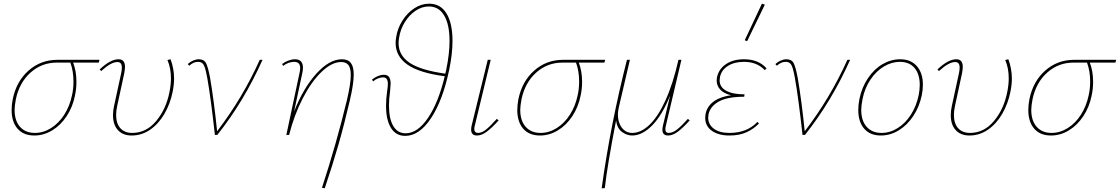

<svg xmlns="http://www.w3.org/2000/svg" viewBox="-20 -731 6066 1040"><path d="M515 -392H376Q394 -346 394 -288Q394 -249 386 -213Q374 -152 341.5 -102.5Q309 -53 263 -25Q217 3 166 3Q107 3 75 -34Q43 -71 43 -135Q43 -163 49 -194Q69 -291 135 -349Q201 -407 291 -407H519ZM378 -289Q378 -346 361 -392H288Q206 -392 145.5 -338Q85 -284 66 -194Q59 -157 59 -136Q59 -77 88.5 -44Q118 -11 169 -11Q215 -11 257 -37.5Q299 -64 328.5 -110.5Q358 -157 370 -215Q378 -250 378 -289Z M592 -108Q592 -131 598 -158L636 -333Q640 -349 640 -365Q640 -395 616 -395Q581 -395 528 -346L520 -355Q578 -410 622 -410Q657 -410 657 -369Q657 -356 653 -334L615 -158Q609 -131 609 -109Q609 -62 632 -36.5Q655 -11 696 -11Q772 -11 826 -75.5Q880 -140 898 -233Q906 -273 906 -306Q906 -362 887 -406L904 -410Q923 -358 923 -305Q923 -273 915 -233Q902 -169 871 -115Q840 -61 794 -29Q748 3 693 3Q646 3 619 -26Q592 -55 592 -108Z M1402 -407Q1301 -181 1157 0H1144Q1122 -200 1103 -307Q1096 -345 1090.5 -362.5Q1085 -380 1076.5 -388Q1068 -396 1052 -396Q1028 -396 1005 -375L997 -384Q1010 -396 1026 -403Q1042 -410 1057 -410Q1085 -410 1096 -389Q1107 -368 1118 -309Q1139 -186 1156 -20Q1294 -200 1387 -407Z M1896 -327Q1896 -277 1875 -187Q1845 -58 1813 53.5Q1781 165 1739 289L1724 286Q1802 48 1859 -188Q1880 -278 1880 -324Q1880 -363 1867 -379Q1854 -395 1828 -395Q1777 -395 1721.5 -341.5Q1666 -288 1619.5 -197.5Q1573 -107 1546 0H1531L1602 -334Q1603 -337 1604.5 -346Q1606 -355 1606 -362Q1606 -396 1573 -396Q1559 -396 1543 -390.5Q1527 -385 1514 -374L1508 -384Q1523 -396 1542 -403Q1561 -410 1578 -410Q1621 -410 1621 -364Q1621 -349 1617 -333L1573 -127Q1623 -254 1693.5 -332Q1764 -410 1832 -410Q1865 -410 1880.5 -390Q1896 -370 1896 -327Z M2431 -509Q2431 -439 2413 -352Q2378 -186 2314.5 -90.5Q2251 5 2175 5Q2124 5 2097.5 -38.5Q2071 -82 2071 -158Q2071 -195 2077 -237Q2081 -263 2081 -277Q2081 -312 2055 -312Q2043 -312 2028 -306.5Q2013 -301 2001 -290L1995 -300Q2010 -312 2027 -319Q2044 -326 2059 -326Q2080 -326 2088 -313Q2096 -300 2096 -278Q2096 -274 2093 -238Q2087 -195 2087 -159Q2087 -87 2110.5 -48Q2134 -9 2177 -9Q2242 -9 2298.5 -92.5Q2355 -176 2389 -318Q2251 -336 2187 -381Q2123 -426 2123 -498Q2123 -514 2126 -530Q2133 -577 2159.5 -619Q2186 -661 2224 -686Q2262 -711 2305 -711Q2366 -711 2398.5 -658Q2431 -605 2431 -509ZM2415 -509Q2415 -598 2386 -647Q2357 -696 2303 -696Q2265 -696 2230.5 -672.5Q2196 -649 2172.5 -610.5Q2149 -572 2142 -528Q2139 -512 2139 -497Q2139 -432 2198 -391.5Q2257 -351 2392 -332Q2396 -346 2397 -353Q2415 -440 2415 -509Z M2532 -29Q2532 -39 2535 -52L2622 -407H2638L2552 -51Q2549 -41 2549 -33Q2549 -11 2570 -11Q2590 -11 2613 -29.5Q2636 -48 2671 -87L2681 -79Q2645 -39 2617 -18Q2589 3 2564 3Q2532 3 2532 -29Z M3254 -392H3115Q3133 -346 3133 -288Q3133 -249 3125 -213Q3113 -152 3080.5 -102.5Q3048 -53 3002 -25Q2956 3 2905 3Q2846 3 2814 -34Q2782 -71 2782 -135Q2782 -163 2788 -194Q2808 -291 2874 -349Q2940 -407 3030 -407H3258ZM3117 -289Q3117 -346 3100 -392H3027Q2945 -392 2884.5 -338Q2824 -284 2805 -194Q2798 -157 2798 -136Q2798 -77 2827.5 -44Q2857 -11 2908 -11Q2954 -11 2996 -37.5Q3038 -64 3067.5 -110.5Q3097 -157 3109 -215Q3117 -250 3117 -289Z M3716 -79Q3680 -39 3652 -18Q3624 3 3599 3Q3568 3 3568 -28Q3568 -39 3571 -51L3610 -214Q3567 -107 3513 -52Q3459 3 3404 3Q3376 3 3349.5 -16Q3323 -35 3317 -78Q3270 163 3256 288L3239 289Q3287 -58 3376 -407H3392L3332 -150Q3327 -127 3327 -110Q3327 -67 3348.5 -39Q3370 -11 3405 -11Q3451 -11 3497 -54Q3543 -97 3584 -186Q3625 -275 3655 -407H3671L3587 -51Q3584 -39 3584 -30Q3584 -11 3602 -11Q3624 -11 3648 -30Q3672 -49 3706 -87Z M4132 -361 4123 -351Q4080 -396 4010 -396Q3958 -396 3923 -374Q3888 -352 3880 -314Q3878 -302 3878 -296Q3878 -259 3913.5 -239.5Q3949 -220 4013 -220L4011 -207Q3921 -207 3874.5 -181.5Q3828 -156 3818 -113Q3816 -101 3816 -94Q3816 -57 3846.5 -34Q3877 -11 3931 -11Q4027 -11 4083 -71L4091 -62Q4063 -33 4024.5 -15Q3986 3 3931 3Q3872 3 3836 -22.5Q3800 -48 3800 -92Q3800 -140 3835 -172.5Q3870 -205 3940 -215Q3902 -224 3882 -245Q3862 -266 3862 -295Q3862 -306 3865 -318Q3876 -360 3914.5 -385Q3953 -410 4010 -410Q4088 -410 4132 -361ZM4014 -513 4107 -711 4123 -706 4027 -508Z M4585 -407Q4484 -181 4340 0H4327Q4305 -200 4286 -307Q4279 -345 4273.5 -362.5Q4268 -380 4259.5 -388Q4251 -396 4235 -396Q4211 -396 4188 -375L4180 -384Q4193 -396 4209 -403Q4225 -410 4240 -410Q4268 -410 4279 -389Q4290 -368 4301 -309Q4322 -186 4339 -20Q4477 -200 4570 -407Z M4629 -135Q4629 -163 4635 -194Q4648 -258 4681.5 -307.5Q4715 -357 4760.5 -383.5Q4806 -410 4856 -410Q4914 -410 4946.5 -372.5Q4979 -335 4979 -272Q4979 -245 4973 -215Q4960 -153 4927.5 -103.5Q4895 -54 4849 -25.5Q4803 3 4751 3Q4693 3 4661 -34Q4629 -71 4629 -135ZM4956 -215Q4962 -245 4962 -271Q4962 -329 4934 -362.5Q4906 -396 4854 -396Q4810 -396 4768 -371Q4726 -346 4695 -300Q4664 -254 4652 -194Q4645 -157 4645 -136Q4645 -77 4674.5 -44Q4704 -11 4755 -11Q4801 -11 4843 -37.5Q4885 -64 4914.5 -110.5Q4944 -157 4956 -215Z M5130 -108Q5130 -131 5136 -158L5174 -333Q5178 -349 5178 -365Q5178 -395 5154 -395Q5119 -395 5066 -346L5058 -355Q5116 -410 5160 -410Q5195 -410 5195 -369Q5195 -356 5191 -334L5153 -158Q5147 -131 5147 -109Q5147 -62 5170 -36.5Q5193 -11 5234 -11Q5310 -11 5364 -75.5Q5418 -140 5436 -233Q5444 -273 5444 -306Q5444 -362 5425 -406L5442 -410Q5461 -358 5461 -305Q5461 -273 5453 -233Q5440 -169 5409 -115Q5378 -61 5332 -29Q5286 3 5231 3Q5184 3 5157 -26Q5130 -55 5130 -108Z M6022 -392H5883Q5901 -346 5901 -288Q5901 -249 5893 -213Q5881 -152 5848.5 -102.5Q5816 -53 5770 -25Q5724 3 5673 3Q5614 3 5582 -34Q5550 -71 5550 -135Q5550 -163 5556 -194Q5576 -291 5642 -349Q5708 -407 5798 -407H6026ZM5885 -289Q5885 -346 5868 -392H5795Q5713 -392 5652.5 -338Q5592 -284 5573 -194Q5566 -157 5566 -136Q5566 -77 5595.5 -44Q5625 -11 5676 -11Q5722 -11 5764 -37.5Q5806 -64 5835.5 -110.5Q5865 -157 5877 -215Q5885 -250 5885 -289Z"/></svg>

Font: Ysabeau Thin
Style: Italic
Weight: 200
Italic angle: -12°
Designer: Christian Thalmann (Catharsis Fonts)
Version: Version 0.003